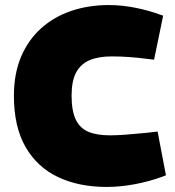

<svg xmlns="http://www.w3.org/2000/svg" viewBox="-20 -730 692 759"><path d="M401 9Q292 9 209.5 -30Q127 -69 81 -149Q35 -229 35 -351Q35 -439 63.5 -506Q92 -573 143 -618.5Q194 -664 262 -687Q330 -710 410 -710Q463 -710 517 -699Q571 -688 619 -670L625 -668L589 -494L564 -497Q526 -502 491.5 -504.5Q457 -507 421 -507Q369 -507 334 -492Q299 -477 281 -443.5Q263 -410 263 -352Q263 -292 279.5 -257.5Q296 -223 329.5 -209Q363 -195 415 -195Q445 -195 481 -198Q517 -201 560 -205L603 -210L636 -37L623 -32Q572 -13 514 -2Q456 9 401 9Z"/></svg>

Font: REM Black
Style: Regular
Weight: 900
Designer: Octavio Pardo
Foundry: Ashler Design
Version: Version 1.005;gftools[0.9.28]